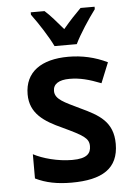

<svg xmlns="http://www.w3.org/2000/svg" viewBox="-55 -808 609 860"><g transform="rotate(-5 250.0 -378.0)"><path d="M209 -606H309C330 -650 373 -715 403 -755V-766H340C311 -737 291 -716 259 -678C230 -712 202 -745 178 -766H116V-755C148 -712 189 -648 209 -606ZM232 10C370 10 444 -35 444 -146C444 -246 381 -280 300 -318C230 -352 189 -368 189 -406C189 -437 215 -454 263 -454C310 -454 350 -443 404 -422L441 -513C386 -540 327 -553 266 -553C145 -553 70 -502 70 -401C70 -315 132 -275 212 -239C303 -196 328 -182 328 -146C328 -114 311 -91 244 -91C179 -91 111 -110 70 -132V-23C117 0 168 10 232 10Z"/></g></svg>

Font: Noto Sans Mono ExtraCondensed SemiBold
Style: Regular
Weight: 600
Width: 2
Designer: Monotype Design Team
Foundry: Monotype Imaging Inc.
Version: Version 2.014